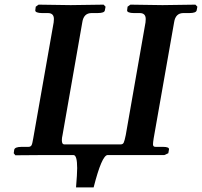

<svg xmlns="http://www.w3.org/2000/svg" viewBox="-20 -667 869 826"><path d="M729 -570.8 641.1 -71.8Q638.2 -53.7 638.2 -45.9Q638.2 -34.7 649.9 -35.2H681.2Q709 -35.2 707 -23.9L704.1 -7.8L687 0Q687 0 568.8 0Q568.8 0 517.1 0H442.9Q418 1 382.8 139.2H307.1Q312 81.1 312 56.2Q312 0 295.9 0H173.8L45.9 1L39.1 -7.8L41 -22Q43 -35.2 73.2 -35.2H102.1Q110.8 -35.2 115 -41Q119.1 -46.9 123 -71.8L210.9 -570.8Q211.9 -576.7 211.9 -585Q211.9 -610.8 186 -610.8H160.2Q147 -610.8 138.9 -614Q130.9 -617.2 131.8 -623L133.8 -638.2L146 -647Q245.1 -645 284.2 -645L425.8 -647L434.1 -638.2L431.2 -623Q430.2 -610.8 399.9 -610.8H374Q339.8 -610.8 334 -570.8L249 -85.9Q246.1 -73.7 246.1 -64Q246.1 -45.9 255.9 -45.9H500Q508.8 -45.9 512.5 -54Q516.1 -62 521 -85.9L606 -570.8Q606.9 -576.7 606.9 -585Q606.9 -610.8 581.1 -610.8H555.2Q542 -610.8 533.9 -614Q525.9 -617.2 526.9 -623L528.8 -638.2L541 -647Q640.1 -645 679.2 -645L820.8 -647L829.1 -638.2L826.2 -623Q824.2 -610.8 794.9 -610.8H769Q734.9 -610.8 729 -570.8Z"/></svg>

Font: Linux Libertine O
Style: Semibold Italic
Weight: 600
Italic angle: -11.5°
Designer: Philipp H. Poll
Foundry: Philipp H. Poll
Version: Version 5.1.2